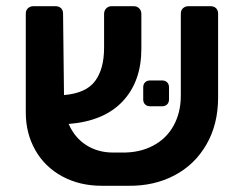

<svg xmlns="http://www.w3.org/2000/svg" viewBox="-20 -591 779 618"><path d="M675.5 -564.5C671.2 -568.8 665.3 -571 658 -571H586C579.3 -571 573.7 -568.8 569 -564.5C564.3 -560.2 562 -554.3 562 -547V-283C562 -247 554.3 -215 539 -187C523.7 -159 501.5 -137.3 472.5 -122C443.5 -106.7 410 -99.3 372 -100H344C311.3 -100 282.5 -108 257.5 -124C232.5 -140 213.7 -162.7 201 -192C277 -198 335 -222.3 375 -265C415 -307.7 435 -364 435 -434V-546C435 -553.3 432.7 -559.3 428 -564C423.3 -568.7 417.7 -571 411 -571H339C332.3 -571 326.7 -568.7 322 -564C317.3 -559.3 315 -553.3 315 -546V-437C315 -391.7 305.3 -356 286 -330C266.7 -304 233.3 -289 186 -285L183 -547C183 -554.3 180.8 -560.2 176.5 -564.5C172.2 -568.8 166.3 -571 159 -571H87C80.3 -571 74.7 -568.8 70 -564.5C65.3 -560.2 63 -554.3 63 -547V-229C63 -184.3 73.2 -144 93.5 -108C113.8 -72 142.7 -43.8 180 -23.5C217.3 -3.2 260 7 308 7H393C448.3 7.7 497.8 -3.5 541.5 -26.5C585.2 -49.5 619.5 -82.7 644.5 -126C669.5 -169.3 682 -219.7 682 -277V-547C682 -554.3 679.8 -560.2 675.5 -564.5ZM447 -255C451 -251 456.3 -249 463 -249H502C508.7 -249 514 -251 518 -255C522 -259 524 -264.3 524 -271V-310C524 -316.7 522 -322 518 -326C514 -330 508.7 -332 502 -332H463C456.3 -332 451 -330 447 -326C443 -322 441 -316.7 441 -310V-271C441 -264.3 443 -259 447 -255Z"/></svg>

Font: Rubik
Style: Regular
Weight: 500
Designer: Hubert & Fischer
Foundry: Hubert & Fischer
Version: Version 1.100